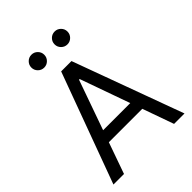

<svg xmlns="http://www.w3.org/2000/svg" viewBox="-259 -1063 1194 1194"><g transform="rotate(-45 338.0 -466.0)"><path d="M118.2 0H25.4L293 -727.5H383.8L650.4 0H558.6L340.8 -612.3H335ZM152.3 -284.2H524.4V-206.1H152.3ZM439.5 -818.4Q416 -818.4 399.4 -835Q382.8 -851.6 382.8 -875Q382.8 -898.4 399.4 -915Q416 -931.6 439.5 -931.6Q462.9 -931.6 479.5 -915Q496.1 -898.4 496.1 -875Q496.1 -851.6 479.5 -835Q462.9 -818.4 439.5 -818.4ZM235.4 -818.4Q211.9 -818.4 195.3 -835Q178.7 -851.6 178.7 -875Q178.7 -898.4 195.3 -915Q211.9 -931.6 235.4 -931.6Q258.8 -931.6 275.4 -915Q292 -898.4 292 -875Q292 -851.6 275.4 -835Q258.8 -818.4 235.4 -818.4Z"/></g></svg>

Font: GitLab Sans
Style: Regular
Weight: 400
Designer: Rasmus Andersson
Foundry: Modifications by GitLab B.V., manufactured by rsms
Version: Version 4.000;git-c8fb6b7